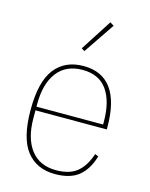

<svg xmlns="http://www.w3.org/2000/svg" viewBox="-115 -825 710 910"><g transform="rotate(15 240.0 -369.5)"><path d="M244 12Q153 12 103.5 -51.5Q54 -115 54 -253Q54 -391 103.5 -454.5Q153 -518 244 -518Q335 -518 381 -454.5Q427 -391 427 -266V-256H77V-219Q77 -119 120 -63Q163 -7 244 -7Q310 -7 347 -37.5Q384 -68 404 -129L421 -122Q401 -55 359.5 -21.5Q318 12 244 12ZM244 -499Q163 -499 120 -443Q77 -387 77 -287V-274H404V-287Q404 -387 364.5 -443Q325 -499 244 -499ZM228 -587 213 -597 312 -751 331 -739Z"/></g></svg>

Font: IBM Plex Sans Condensed Thin
Style: Regular
Weight: 100
Width: 3
Designer: Mike Abbink, Paul van der Laan, Pieter van Rosmalen
Foundry: Bold Monday
Version: Version 1.3